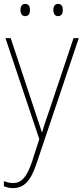

<svg xmlns="http://www.w3.org/2000/svg" viewBox="-20 -724 427 987"><path d="M85 -673C85 -656 92 -641 109 -641C128 -641 134 -655 134 -673C134 -690 128 -704 109 -704C92 -704 85 -689 85 -673ZM254 -673C254 -656 261 -641 278 -641C297 -641 303 -655 303 -673C303 -690 297 -704 278 -704C261 -704 254 -689 254 -673ZM8 -528 182 -9 144 109C116 191 88 217 47 217C30 217 16 213 0 207V233C16 240 30 243 47 243C103 243 138 206 167 119L385 -528H358L234 -158C218 -112 206 -78 197 -45H195C188 -68 178 -96 157 -160L35 -528Z"/></svg>

Font: Noto Sans Devanagari SemiCondensed Thin
Style: Regular
Weight: 100
Width: 4
Designer: Jelle Bosma - Monotype Design Team
Foundry: Monotype Imaging Inc.
Version: Version 2.004